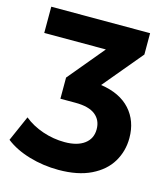

<svg xmlns="http://www.w3.org/2000/svg" viewBox="-129 -624 793 912"><g transform="rotate(15 268.0 -168.0)"><path d="M530 -31Q530 33 498.5 86Q467 139 402.5 170.5Q338 202 243 202Q168 202 98.5 181.5Q29 161 -18 124L37 -1Q76 31 129 49Q182 67 237 67Q299 67 334 41Q369 15 369 -31Q369 -76 337 -101.5Q305 -127 239 -127H165V-231L313 -409H10V-538H496V-433L335 -240Q430 -226 480 -170.5Q530 -115 530 -31Z"/></g></svg>

Font: CMG Sans
Style: Bold
Weight: 700
Designer: Julieta Ulanovsky
Foundry: Julieta Ulanovsky
Version: Version 7.200